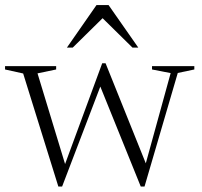

<svg xmlns="http://www.w3.org/2000/svg" viewBox="-20 -710 780 742"><path d="M639.5 -427.5 567.5 -441.5V-454.5H731V-441.5L667 -428L538.5 11H524L360 -394.5L374 -392L220 11H205.5L69.5 -426L-0.5 -441.5V-454.5H197V-441.5L125 -426.5L237 -58L219.5 -43.5L375 -465.5H388L550 -62.5L535.5 -50ZM238.5 -526 353 -690.5H399.5L514.5 -526H492L365 -651H388L261 -526Z"/></svg>

Font: Newsreader 36pt Light
Style: Regular
Weight: 300
Designer: Hugues Gentile
Foundry: Production Type
Version: Version 1.003